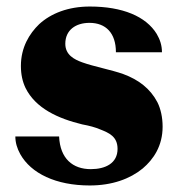

<svg xmlns="http://www.w3.org/2000/svg" viewBox="-20 -558 554 588"><path d="M27 -140C27 -122 32 -104 42 -86C75 -27 151 10 255 10C323 10 378 -10 417 -42C450 -70 478 -111 478 -170C478 -199 472 -225 462 -245C440 -287 404 -314 358 -331C322 -344 268 -354 232 -367C207 -376 180 -390 180 -424C180 -466 212 -488 254 -488C304 -488 335 -457 335 -398H476C476 -419 470 -437 460 -454C427 -508 355 -538 255 -538C189 -538 136 -517 100 -484C70 -455 44 -413 44 -356C44 -330 49 -308 58 -289C89 -226 158 -195 232 -177C254 -173 272 -168 286 -162C314 -151 340 -140 340 -102C340 -58 303 -40 258 -40C203 -40 164 -72 161 -140Z"/></svg>

Font: Aerodynamic
Style: Regular
Weight: 500
Designer: Google
Version: Version 2.000980; 2014